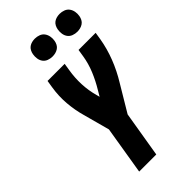

<svg xmlns="http://www.w3.org/2000/svg" viewBox="-292 -1026 1095 1095"><g transform="rotate(-45 256.0 -478.5)"><path d="M125 0 173 -292 130 -451Q114 -507 109 -568Q104 -629 114 -691L121 -735H259L252 -691Q243 -637 245.5 -583.5Q248 -530 262 -480L267 -461L287 -495Q315 -541 335.5 -590.5Q356 -640 364 -691L371 -735H509L502 -691Q491 -625 466 -560.5Q441 -496 404 -436L309 -277L263 0ZM440 -813Q423 -813 407 -819Q391 -825 381.5 -838Q372 -851 369.5 -868Q367 -885 370 -902Q372 -914 378 -925.5Q384 -937 394 -944Q404 -951 416 -954Q428 -957 440 -957Q457 -957 473 -951Q489 -945 498.5 -932Q508 -919 511 -902Q514 -885 511 -868Q509 -856 503 -844.5Q497 -833 486.5 -826Q476 -819 464 -816Q452 -813 440 -813ZM240 -813Q223 -813 207 -819Q191 -825 181.5 -838Q172 -851 169.5 -868Q167 -885 170 -902Q172 -914 178 -925.5Q184 -937 194 -944Q204 -951 216 -954Q228 -957 240 -957Q257 -957 273 -951Q289 -945 298.5 -932Q308 -919 311 -902Q314 -885 311 -868Q309 -856 303 -844.5Q297 -833 286.5 -826Q276 -819 264 -816Q252 -813 240 -813Z"/></g></svg>

Font: Iosevka Curly Heavy Oblique
Style: Regular
Weight: 900
Italic angle: -9°
Monospace: yes
Designer: Belleve Invis
Foundry: Belleve Invis
Version: Version 11.1.0; ttfautohint (v1.8.3)